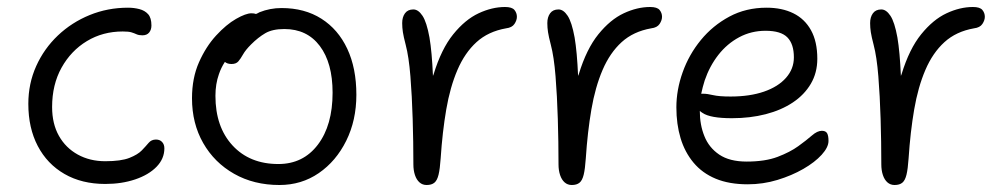

<svg xmlns="http://www.w3.org/2000/svg" viewBox="-20 -517 2878 549"><path d="M281 9Q214 9 164.5 -19.5Q115 -48 88 -99.5Q61 -151 61 -220Q61 -278 83.5 -328Q106 -378 145.5 -415.5Q185 -453 236.5 -474Q288 -495 346 -495Q363 -495 378.5 -491Q394 -487 403.5 -476.5Q413 -466 413 -444Q413 -432 406.5 -424Q400 -416 387 -416Q377 -416 370.5 -419Q364 -422 356 -424.5Q348 -427 331 -427Q274 -427 228.5 -399.5Q183 -372 156 -323.5Q129 -275 129 -211Q129 -163 148.5 -128.5Q168 -94 202.5 -75Q237 -56 281 -56Q326 -56 350 -65.5Q374 -75 385.5 -87Q397 -99 405 -108.5Q413 -118 426 -118Q437 -118 443.5 -111Q450 -104 450 -93Q450 -63 427.5 -40Q405 -17 366.5 -4Q328 9 281 9Z M779 12Q706 12 649.5 -20Q593 -52 561 -108Q529 -164 529 -236Q529 -294 549 -339Q569 -384 598 -415.5Q627 -447 655 -463Q683 -479 699 -479Q707 -479 712 -477Q717 -479 722 -482Q752 -494 785 -494Q851 -494 899 -463.5Q947 -433 973 -377.5Q999 -322 999 -246Q999 -173 970 -114.5Q941 -56 891.5 -22Q842 12 779 12ZM623 -340Q612 -323 606 -305Q596 -277 596 -243Q596 -154 645 -101Q694 -48 776 -48Q847 -48 889 -103.5Q931 -159 931 -252Q931 -337 894.5 -385.5Q858 -434 793 -434Q759 -434 738.5 -422Q718 -410 698 -390Q682 -374 675 -361.5Q668 -349 661.5 -341.5Q655 -334 642 -334Q630 -334 623 -340Z M1200 12Q1188 12 1179.5 4.5Q1171 -3 1166.5 -16.5Q1162 -30 1162 -47Q1162 -111 1160 -177Q1158 -243 1153.5 -299Q1149 -355 1140 -389Q1134 -412 1132 -425Q1130 -438 1130 -451Q1130 -468 1138 -479Q1146 -490 1162 -490Q1176 -490 1188 -472Q1200 -454 1208 -410Q1215 -369 1218 -300Q1219 -303 1220 -305Q1242 -377 1276 -419Q1310 -461 1348.5 -479Q1387 -497 1424 -497Q1444 -497 1451 -488.5Q1458 -480 1458 -469Q1458 -459 1451 -448.5Q1444 -438 1427 -436Q1376 -427 1342.5 -396.5Q1309 -366 1288 -317Q1267 -268 1256 -204Q1245 -140 1240 -64Q1238 -34 1234 -17.5Q1230 -1 1222 5.5Q1214 12 1200 12Z M1615 12Q1603 12 1594.5 4.5Q1586 -3 1581.5 -16.5Q1577 -30 1577 -47Q1577 -111 1575 -177Q1573 -243 1568.5 -299Q1564 -355 1555 -389Q1549 -412 1547 -425Q1545 -438 1545 -451Q1545 -468 1553 -479Q1561 -490 1577 -490Q1591 -490 1603 -472Q1615 -454 1623 -410Q1630 -369 1633 -300Q1634 -303 1635 -305Q1657 -377 1691 -419Q1725 -461 1763.5 -479Q1802 -497 1839 -497Q1859 -497 1866 -488.5Q1873 -480 1873 -469Q1873 -459 1866 -448.5Q1859 -438 1842 -436Q1791 -427 1757.5 -396.5Q1724 -366 1703 -317Q1682 -268 1671 -204Q1660 -140 1655 -64Q1653 -34 1649 -17.5Q1645 -1 1637 5.5Q1629 12 1615 12Z M2118 10Q2065 10 2026.5 -6Q1988 -22 1963 -52Q1938 -82 1926 -122Q1914 -162 1914 -210Q1914 -260 1932 -310.5Q1950 -361 1984 -402.5Q2018 -444 2065.5 -469.5Q2113 -495 2172 -495Q2216 -495 2248.5 -479Q2281 -463 2299 -430.5Q2317 -398 2317 -349Q2317 -309 2298.5 -277.5Q2280 -246 2247 -224Q2214 -202 2169.5 -190.5Q2125 -179 2073 -179Q2011 -179 1989 -194Q1984 -197 1981 -200Q1981 -160 1994 -128Q2007 -95 2036.5 -75Q2066 -55 2115 -55Q2168 -55 2203.5 -68.5Q2239 -82 2262.5 -99Q2286 -116 2301.5 -129.5Q2317 -143 2330 -143Q2341 -143 2345 -136Q2349 -129 2349 -114Q2349 -96 2329.5 -74.5Q2310 -53 2277 -34Q2244 -15 2203 -2.5Q2162 10 2118 10ZM1985 -249Q1988 -249 1991 -249Q2002 -249 2019 -245Q2036 -241 2069 -241Q2124 -241 2164.5 -255Q2205 -269 2227.5 -294.5Q2250 -320 2250 -353Q2250 -391 2231.5 -410Q2213 -429 2169 -429Q2128 -429 2093.5 -410.5Q2059 -392 2034 -360Q2009 -328 1995 -287Q1989 -268 1985 -249Z M2538 12Q2526 12 2517.5 4.5Q2509 -3 2504.5 -16.5Q2500 -30 2500 -47Q2500 -111 2498 -177Q2496 -243 2491.5 -299Q2487 -355 2478 -389Q2472 -412 2470 -425Q2468 -438 2468 -451Q2468 -468 2476 -479Q2484 -490 2500 -490Q2514 -490 2526 -472Q2538 -454 2546 -410Q2553 -369 2556 -300Q2557 -303 2558 -305Q2580 -377 2614 -419Q2648 -461 2686.5 -479Q2725 -497 2762 -497Q2782 -497 2789 -488.5Q2796 -480 2796 -469Q2796 -459 2789 -448.5Q2782 -438 2765 -436Q2714 -427 2680.5 -396.5Q2647 -366 2626 -317Q2605 -268 2594 -204Q2583 -140 2578 -64Q2576 -34 2572 -17.5Q2568 -1 2560 5.5Q2552 12 2538 12Z"/></svg>

Font: Shantell Sans Light Light
Style: Regular
Weight: 300
Version: Version 1.008;[ac192a2d6]